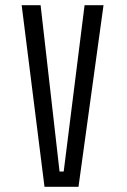

<svg xmlns="http://www.w3.org/2000/svg" viewBox="-20 -720 490 740"><path d="M306 -700H379L282.5 0H151.5L63.5 -700H136.5L209.5 -59H225.5Z"/></svg>

Font: League Mono Condensed Light
Style: Regular
Weight: 300
Width: 1
Designer: Tyler Finck
Foundry: The League of Moveable Type / Tyler Finck
Version: Version 2.210